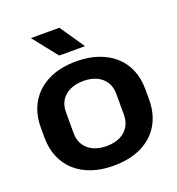

<svg xmlns="http://www.w3.org/2000/svg" viewBox="-133 -838 884 957"><g transform="rotate(-20 308.5 -359.5)"><path d="M308 10Q244 10 193 -7.5Q142 -25 106 -57.5Q70 -90 50.5 -136.5Q31 -183 31 -240V-294Q31 -370 65 -426Q99 -482 161 -512.5Q223 -543 309 -543Q373 -543 424 -525.5Q475 -508 511.5 -475.5Q548 -443 567 -397Q586 -351 586 -294V-240Q586 -163 552.5 -107Q519 -51 457 -20.5Q395 10 308 10ZM308 -94Q350 -94 380 -108.5Q410 -123 426 -149.5Q442 -176 442 -210V-323Q442 -358 426 -384Q410 -410 380 -424.5Q350 -439 309 -439Q268 -439 237.5 -424.5Q207 -410 191 -384Q175 -358 175 -323V-210Q175 -176 191 -149.5Q207 -123 237.5 -108.5Q268 -94 308 -94ZM240 -599 137 -729H288L377 -599Z"/></g></svg>

Font: Hubot Sans Condensed ExtraLight SemiBold
Style: Regular
Weight: 600
Version: Version 2.000